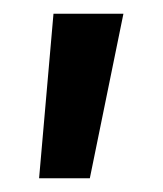

<svg xmlns="http://www.w3.org/2000/svg" viewBox="-20 -134 238 280"><path d="M37 126 58 -114H160L111 126Z"/></svg>

Font: Ysabeau Infant Semibold
Style: Regular
Weight: 600
Designer: Christian Thalmann (Catharsis Fonts)
Version: Version 0.003